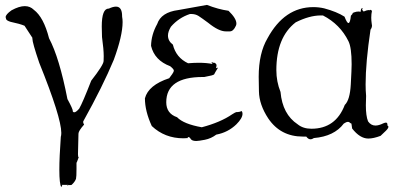

<svg xmlns="http://www.w3.org/2000/svg" viewBox="-20 -554 1628 783"><path d="M230 209 234 201Q232 201 232 200H259Q256 203 255 203Q254 203 254 202V201Q272 201 272 200Q286 187 290 175Q292 167 292 134V110Q293 110 301 87Q298 87 298 75L300 -9Q300 -20 323 -46Q319 -52 319 -57L320 -60Q399 -202 444 -310Q480 -408 480 -464Q480 -476 478 -486V-488Q478 -527 453 -527Q441 -527 424 -519H423Q395 -519 395 -446L396 -403Q403 -352 403 -325Q403 -321 402.5 -305Q402 -289 352 -225Q317 -135 303 -111Q290 -96 283 -96Q279 -96 277 -99V-101Q277 -110 255 -150Q222 -319 180 -398Q158 -484 118 -514Q103 -529 81 -529Q58 -529 27 -512Q3 -495 3 -484Q3 -482 5 -476Q7 -470 23 -465Q61 -457 80 -449L112 -400V-397Q112 -380 140 -298Q230 -75 230 -12Q230 -2 228 4Q222 88 222 138Q222 197 230 209Z M780 21Q790 21 815.5 16Q841 11 862 -5Q910 -14 944 -47Q969 -72 969 -90Q969 -96 966 -101Q955 -97 949 -97Q948 -97 944.5 -97Q941 -97 927 -88Q879 -55 803 -35Q729 -48 702 -76Q658 -91 658 -137Q658 -240 807 -240H813Q852 -247 853.5 -251Q855 -255 869 -278Q857 -276 857 -272L858 -270Q863 -280 863 -287Q863 -293 858 -296Q853 -299 851 -299V-297L844 -301Q843 -301 843 -300Q843 -298 847 -293Q822 -298 791 -298Q771 -298 747 -296Q698 -319 685 -372Q665 -387 665 -409Q665 -425 677 -445Q709 -482 755 -497H759Q777 -497 789.5 -489Q802 -481 829 -461Q872 -426 901 -426Q902 -426 917 -426Q932 -426 942 -449Q944 -453 944 -458Q944 -479 912 -510Q870 -516 824 -534L707 -513Q637 -504 621 -456Q597 -413 596 -367Q610 -308 674 -284Q689 -272 689 -266Q689 -265 687.5 -260.5Q686 -256 670 -235Q585 -207 571 -153Q571 -101 599 -40Q652 10 728 10L747 9L745 7Q745 5 751 5L756 10Q761 21 780 21Z M1246 14Q1253 14 1260 9Q1343 2 1382 -50Q1392 -57 1399 -57Q1405 -57 1409 -51L1411 -52Q1414 -52 1416 -30Q1448 11 1482 11Q1503 11 1532 0L1554 -21Q1564 -31 1564 -37Q1564 -40 1560 -42V-45Q1560 -54 1554 -54Q1550 -54 1543 -51Q1525 -42 1511 -42Q1493 -42 1481 -59Q1472 -81 1472 -125L1473 -163Q1471 -185 1471 -210Q1471 -299 1491 -433Q1497 -441 1497 -450L1496 -457Q1494 -470 1494 -482Q1494 -497 1497 -510Q1492 -514 1490 -514Q1488 -514 1487 -512L1483 -513Q1477 -513 1463 -507Q1457 -512 1457 -516Q1457 -519 1460 -521H1458Q1451 -521 1451 -506L1442 -507Q1434 -507 1425.5 -504Q1417 -501 1417 -500Q1417 -499 1419 -499L1411 -490Q1408 -460 1401 -460Q1395 -460 1385 -486Q1354 -506 1302 -520Q1280 -525 1258 -525Q1140 -525 1071 -398Q1035 -337 1035 -241Q1035 -236 1036 -181.5Q1037 -127 1074 -71Q1124 3 1215 3H1229Q1237 14 1246 14ZM1250 -29Q1216 -29 1194 -47Q1132 -88 1124 -179Q1107 -221 1107 -268Q1107 -402 1186 -463Q1242 -491 1288 -491H1297Q1367 -455 1401 -386Q1414 -360 1414 -292Q1414 -272 1410.5 -209Q1407 -146 1386 -126Q1349 -29 1250 -29Z"/></svg>

Font: Xiaobo Songti 小帛宋体
Style: Regular
Weight: 400
Version: Version 1.501;March 17, 2024;FontCreator 14.0.0.2814 64-bit